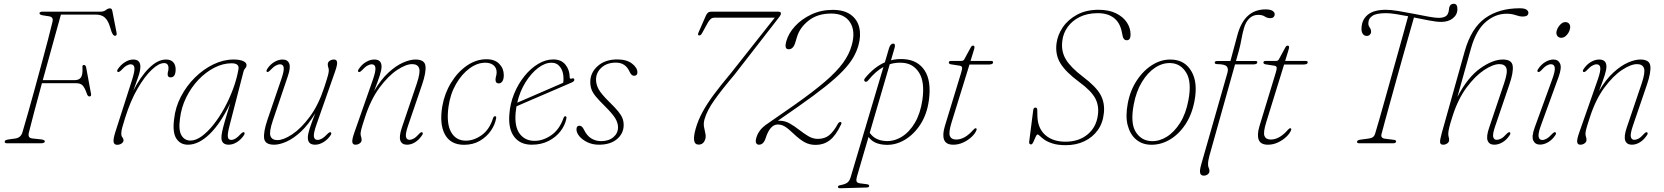

<svg xmlns="http://www.w3.org/2000/svg" viewBox="-20 -762 8848 1021"><path d="M190 -692.5Q191.5 -700 207 -700H514Q532.5 -700 543.2 -708.8Q554 -717.5 565 -717.5Q574.5 -717.5 577 -705.5L599.5 -590Q603.5 -571.5 591.5 -571.5Q582 -571.5 573.5 -592L563.5 -623.5Q554 -653.5 537 -669Q520 -684.5 488 -684.5H304Q292 -641.5 276.2 -584.5Q260.5 -527.5 242.8 -463.5Q225 -399.5 207.5 -336H379.5Q398.5 -336 409.5 -349Q420.5 -362 418.5 -402.5Q416.5 -416.5 426 -416.5Q435.5 -416.5 438 -404L464 -263.5Q467 -250 456 -249Q446.5 -248.5 441.5 -265Q430 -297 418.8 -308.2Q407.5 -319.5 384.5 -319.5H203Q181 -238.5 162.2 -168.2Q143.5 -98 133.5 -57Q130 -43.5 134 -35.2Q138 -27 154 -25.5L196.5 -21Q218.5 -18.5 218.5 -10.5Q218.5 -6 213.5 -3Q208.5 0 195.5 0H17.5Q4 0 5 -9Q5.5 -14 10.2 -16.5Q15 -19 28.5 -21L61 -25.5Q90.5 -29.5 99 -57.5Q112 -101 129.2 -161.8Q146.5 -222.5 165.2 -291Q184 -359.5 202.2 -427Q220.5 -494.5 235.5 -552Q250.5 -609.5 259.5 -647.5Q264.5 -671 242.5 -675L207 -680.5Q188.5 -684 190 -692.5Z M606.5 -379.5Q600 -383 606 -393.5Q621.5 -417 644 -431.2Q666.5 -445.5 688.5 -445.5Q726.5 -445.5 726.5 -407.5Q726.5 -386 715.2 -353.8Q704 -321.5 689 -279.5Q726 -353.5 772.2 -399.5Q818.5 -445.5 862.5 -445.5Q888.5 -445.5 901.2 -431.2Q914 -417 914 -393Q914 -350.5 887 -350.5Q871.5 -350.5 871.5 -367Q871.5 -375 873.8 -382.2Q876 -389.5 876 -399.5Q876 -426.5 852.5 -426.5Q824.5 -426.5 787 -391.2Q749.5 -356 711.8 -291.2Q674 -226.5 646 -137Q634.5 -101.5 629.8 -83.2Q625 -65 625 -51.5Q625 -38.5 631 -31.5Q637 -24.5 637 -16Q637 -6.5 626.8 0.8Q616.5 8 603 8Q586.5 8 584 -7.5Q581.5 -23 594.5 -63.5L682 -336.5Q697 -383 694.8 -401.5Q692.5 -420 675 -420Q665 -420 652.5 -412.8Q640 -405.5 622.5 -386.5Q611.5 -376.5 606.5 -379.5Z M1199.5 -89.5Q1189 -48 1191.8 -33Q1194.5 -18 1209.5 -18Q1220.5 -18 1232.5 -25.2Q1244.5 -32.5 1261 -50.5Q1272 -61.5 1278 -58.5Q1284 -54.5 1277.5 -43.5Q1262 -20 1240 -6.2Q1218 7.5 1195.5 7.5Q1178 7.5 1167.8 -1.5Q1157.5 -10.5 1157.5 -30Q1157.5 -42.5 1161.2 -61.2Q1165 -80 1175 -115.5Q1185 -151 1204 -212Q1153.5 -106 1095 -49.2Q1036.5 7.5 979.5 7.5Q939 7.5 917.8 -25Q896.5 -57.5 906 -129.5Q912.5 -191.5 942 -248.2Q971.5 -305 1016.5 -349.5Q1061.5 -394 1114.8 -419.8Q1168 -445.5 1222.5 -445.5Q1255 -445.5 1273 -437.2Q1291 -429 1291 -416Q1291 -406.5 1284 -398.8Q1277 -391 1275 -382ZM937 -131Q928.5 -70 945 -42.2Q961.5 -14.5 993 -14.5Q1021 -14.5 1052.5 -37.2Q1084 -60 1115.2 -99.2Q1146.5 -138.5 1173.5 -188Q1200.5 -237.5 1220.2 -291.2Q1240 -345 1248.5 -396Q1252 -425.5 1211.5 -425.5Q1165.5 -425.5 1119.8 -402Q1074 -378.5 1035.2 -337.8Q996.5 -297 970.2 -243.8Q944 -190.5 937 -131Z M1738.5 -58.5Q1745 -54.5 1738.5 -43.5Q1723 -20 1700.2 -6.2Q1677.5 7.5 1655.5 7.5Q1617 7.5 1617 -30Q1617 -47.5 1626.2 -76.8Q1635.5 -106 1656.5 -160Q1620 -99 1580.5 -62.2Q1541 -25.5 1503.8 -9Q1466.5 7.5 1438 7.5Q1388.5 7.5 1384.5 -26.8Q1380.5 -61 1402 -124.5L1477.5 -345.5Q1491.5 -387 1488.5 -403.5Q1485.5 -420 1469.5 -420Q1458.5 -420 1446 -413Q1433.5 -406 1416.5 -388Q1405.5 -376.5 1400 -379.5Q1394 -383 1400.5 -394.5Q1415 -418 1437.8 -431.8Q1460.5 -445.5 1482.5 -445.5Q1509.5 -445.5 1518 -424.2Q1526.5 -403 1510.5 -356.5L1430.5 -120Q1410.5 -60.5 1418.2 -38.8Q1426 -17 1455.5 -17Q1488 -17 1534.8 -48.2Q1581.5 -79.5 1627.5 -141.5Q1673.5 -203.5 1704 -296.5Q1720.5 -346.5 1724.5 -362.8Q1728.5 -379 1728.5 -387Q1728.5 -396 1725.8 -403.2Q1723 -410.5 1723 -420Q1723 -431.5 1733 -438.5Q1743 -445.5 1756 -445.5Q1770.5 -445.5 1772.5 -431.8Q1774.5 -418 1762 -382L1662.5 -98.5Q1646.5 -52.5 1649.2 -35.2Q1652 -18 1669 -18Q1679.5 -18 1692 -25Q1704.5 -32 1722.5 -51Q1733.5 -61.5 1738.5 -58.5Z M1887 -379.5Q1880 -383 1887.5 -394.5Q1903.5 -419 1926 -432.2Q1948.5 -445.5 1970.5 -445.5Q2009 -445.5 2009 -408Q2009 -390.5 1999.8 -361.5Q1990.5 -332.5 1969.5 -278Q2005.5 -339 2045.5 -375.8Q2085.5 -412.5 2123 -429Q2160.5 -445.5 2189 -445.5Q2238.5 -445.5 2242.5 -411.2Q2246.5 -377 2225 -313.5L2149.5 -92.5Q2135.5 -51 2138.8 -34.8Q2142 -18.5 2157.5 -18.5Q2168 -18.5 2180.2 -25.2Q2192.5 -32 2209.5 -51Q2220 -61.5 2225 -58.5Q2231.5 -54.5 2225.5 -44.5Q2208.5 -18.5 2187.2 -5.5Q2166 7.5 2144.5 7.5Q2117.5 7.5 2109.2 -13.8Q2101 -35 2116.5 -82L2196.5 -318Q2216.5 -377.5 2208.8 -399.2Q2201 -421 2171.5 -421Q2139 -421 2092 -390Q2045 -359 1998.8 -296.8Q1952.5 -234.5 1922 -141.5Q1905.5 -91.5 1901.5 -75.2Q1897.5 -59 1897.5 -51Q1897.5 -42 1900.2 -34.8Q1903 -27.5 1903 -18Q1903 -7 1893 0.2Q1883 7.5 1870 7.5Q1855.5 7.5 1853.5 -6.5Q1851.5 -20.5 1864 -56L1963.5 -340Q1979 -385.5 1976.2 -402.8Q1973.5 -420 1957 -420Q1946 -420 1933.2 -412.8Q1920.5 -405.5 1904 -387.5Q1893 -376.5 1887 -379.5Z M2560.5 -428.5Q2518 -428.5 2476.8 -398.2Q2435.5 -368 2405 -315.2Q2374.5 -262.5 2365 -194.5Q2353 -105 2378.8 -59.5Q2404.5 -14 2457.5 -14Q2500 -14 2541.2 -43.2Q2582.5 -72.5 2601.5 -132.5Q2605 -144 2612.5 -144Q2621 -144 2618 -131.5Q2612.5 -99.5 2590.5 -67.2Q2568.5 -35 2532.2 -13.5Q2496 8 2448 8Q2376 8 2346 -47Q2316 -102 2332 -197Q2344 -265.5 2378.8 -322.2Q2413.5 -379 2462.8 -413Q2512 -447 2567 -447Q2611.5 -447 2635.2 -422.2Q2659 -397.5 2659 -362.5Q2659 -341 2651.5 -329.8Q2644 -318.5 2632.5 -318.5Q2615 -318.5 2615 -338Q2615 -346.5 2618 -357Q2621 -367.5 2621 -378Q2621 -400.5 2605 -414.5Q2589 -428.5 2560.5 -428.5Z M2991.5 -129.5Q2984 -94.5 2959.8 -63.2Q2935.5 -32 2896.8 -12.2Q2858 7.5 2807.5 7.5Q2746.5 7.5 2714.5 -34.5Q2682.5 -76.5 2688.5 -153Q2692.5 -211 2714 -263.5Q2735.5 -316 2768.8 -357.2Q2802 -398.5 2841.8 -422.2Q2881.5 -446 2922.5 -446Q2964.5 -446 2987 -418Q3009.5 -390 3009.5 -350.5Q3009.5 -340.5 3021 -344.5Q3033 -348.5 3034 -338.5Q3035.5 -330.5 3020.5 -323.5Q2996.5 -313 2955.2 -295.2Q2914 -277.5 2868.2 -257.8Q2822.5 -238 2783.8 -221.5Q2745 -205 2726.5 -196.5Q2723.5 -180 2722 -163Q2715.5 -87.5 2744 -50.2Q2772.5 -13 2822 -13Q2868 -13 2911.2 -42.8Q2954.5 -72.5 2976.5 -134Q2980 -144 2986 -144Q2994.5 -144 2991.5 -129.5ZM2913 -428.5Q2878 -428.5 2841.2 -400.5Q2804.5 -372.5 2774.5 -324.5Q2744.5 -276.5 2730.5 -216Q2749 -224 2779.8 -237.2Q2810.5 -250.5 2846.2 -266Q2882 -281.5 2916 -296.2Q2950 -311 2975 -322Q2976.5 -330 2976.5 -345Q2976.5 -381.5 2959.2 -405Q2942 -428.5 2913 -428.5Z M3176.5 -11.5Q3217 -11.5 3241.8 -32.5Q3266.5 -53.5 3266.5 -85Q3266.5 -107 3252.8 -131.2Q3239 -155.5 3196 -198Q3165 -228.5 3148.2 -249Q3131.5 -269.5 3125.2 -287.2Q3119 -305 3119 -326.5Q3119 -375.5 3158.5 -410.8Q3198 -446 3262.5 -446Q3312 -446 3340.8 -424Q3369.5 -402 3369.5 -377Q3369.5 -359 3351.5 -359Q3337.5 -359 3327.5 -381.5Q3306 -429 3255.5 -429Q3207.5 -429 3178.5 -402.5Q3149.5 -376 3149.5 -338.5Q3149.5 -314 3162.5 -289Q3175.5 -264 3219 -221Q3250.5 -190.5 3267.2 -170Q3284 -149.5 3290.2 -132.8Q3296.5 -116 3296.5 -97.5Q3296.5 -52.5 3261.2 -22.5Q3226 7.5 3165 7.5Q3131.5 7.5 3104.5 -5.2Q3077.5 -18 3061.5 -36.8Q3045.5 -55.5 3045.5 -74Q3045.5 -93.5 3061.5 -93.5Q3067.5 -93.5 3073.5 -89Q3079.5 -84.5 3085.5 -72Q3101 -40 3124.5 -25.8Q3148 -11.5 3176.5 -11.5Z M3731 -24.5Q3722.5 7 3695 7Q3655.5 7 3679.5 -78Q3692 -122.5 3715.8 -166.2Q3739.5 -210 3776.5 -259.8Q3813.5 -309.5 3865.5 -371.5L4100 -668H3780.5Q3768 -668 3760.5 -662Q3753 -656 3745 -643L3713 -585Q3706 -573 3698 -573.5Q3687.5 -574 3695 -590.5L3734 -679.5Q3738.5 -689.5 3745 -694.8Q3751.5 -700 3763.5 -700H4117.5Q4135.5 -700 4132.5 -688Q4130 -677.5 4118 -664L3885 -364Q3818 -285 3778.8 -229.5Q3739.5 -174 3726.5 -128Q3720.5 -107 3723.5 -88.5Q3726.5 -70 3730.5 -54Q3734.5 -38 3731 -24.5Z M4001.5 -28Q4013 -69 4049.5 -95.5V-96L4203.5 -203Q4305 -274.5 4367.5 -328.2Q4430 -382 4463.2 -428Q4496.5 -474 4509.5 -522Q4530.5 -597.5 4500 -643.8Q4469.5 -690 4400.5 -690Q4327.5 -690 4280 -652.5Q4232.5 -615 4218 -565L4209 -535.5Q4198.5 -500 4174 -500Q4149 -500 4161.5 -543Q4173 -585 4208 -623Q4243 -661 4294.8 -685.2Q4346.5 -709.5 4408 -709.5Q4468.5 -709.5 4503.8 -684Q4539 -658.5 4549.2 -616Q4559.5 -573.5 4545 -521Q4535.5 -487 4516.2 -454.2Q4497 -421.5 4461.5 -384.5Q4426 -347.5 4368 -301.2Q4310 -255 4223 -194L4116.5 -120Q4121 -120 4126 -120Q4154 -120 4179.5 -105.5Q4205 -91 4229.2 -72Q4253.5 -53 4278 -38.2Q4302.5 -23.5 4329 -23.5Q4365.5 -23.5 4389.2 -42.8Q4413 -62 4435.5 -103.5Q4442.5 -115 4450.5 -113Q4458 -111 4452 -99Q4424 -40 4391.8 -15.8Q4359.5 8.5 4318 8.5Q4284 8.5 4257.8 -6.2Q4231.5 -21 4200 -51Q4173 -77 4154.8 -88.5Q4136.5 -100 4116 -100Q4074.5 -100 4051 -26Q4040 7.5 4015.5 7.5Q4006 7.5 4001.2 -1Q3996.5 -9.5 4001.5 -28Z M4598 -336Q4588.5 -324 4580.5 -328Q4575.5 -330.5 4575.5 -336Q4575.5 -341.5 4580 -346.5Q4629 -406 4685.5 -430.5L4707.5 -505.5Q4715 -530 4730 -530Q4743.5 -530 4737 -507L4718 -441.5Q4750.5 -450 4786.5 -447.5Q4860.5 -443 4897 -387.2Q4933.5 -331.5 4919.5 -228.5Q4909.5 -154.5 4874.5 -100.5Q4839.5 -46.5 4790.2 -17.8Q4741 11 4687.5 8Q4658.5 6.5 4636.2 -3.2Q4614 -13 4598.5 -33.5L4537 177Q4532.5 192 4534.8 201.5Q4537 211 4554 213L4589 217.5Q4602 219 4602 226Q4602 234.5 4590 235L4449.5 239Q4436 239.5 4436 232Q4436 225 4447 223Q4474 218 4485.8 209.2Q4497.5 200.5 4503 182L4678 -406Q4636 -383 4598 -336ZM4689.5 -12Q4734 -9.5 4775 -34.5Q4816 -59.5 4845.2 -109.2Q4874.5 -159 4885 -230.5Q4898.5 -325.5 4867.8 -374.8Q4837 -424 4781 -428Q4744.5 -431 4711.5 -420.5L4605 -56Q4632 -15.5 4689.5 -12Z M5084.5 -412.5 5036.5 -420Q5025.5 -422 5025.5 -429.5Q5025.5 -438 5037.5 -438H5092Q5103 -438 5107.5 -446L5142.5 -510.5Q5147.5 -519.5 5154.5 -519.5Q5162 -519.5 5162 -510.5Q5162 -505 5157 -490L5141 -438H5251Q5261 -438 5261 -430.5Q5261 -419 5239 -419H5135.5L5040 -110.5Q5023.5 -57 5031.2 -38.5Q5039 -20 5065 -20Q5111 -20 5156.5 -72.5Q5164 -81 5169.5 -80Q5175.5 -78.5 5172.5 -69.5Q5165.5 -51.5 5146.5 -33.8Q5127.5 -16 5102 -4.2Q5076.5 7.5 5049.5 7.5Q5010.5 7.5 5000.5 -18.8Q4990.5 -45 5004.5 -91.5L5090.5 -373.5Q5097 -394.5 5096 -402.5Q5095 -410.5 5084.5 -412.5Z M5648 10Q5605.5 10 5578 1.2Q5550.5 -7.5 5534.5 -18.8Q5518.5 -30 5510.2 -38.5Q5502 -47 5497.5 -47Q5492.5 -47 5487 -33.8Q5481.5 -20.5 5475.2 -7.2Q5469 6 5463 6Q5450.5 6 5453 -9.5L5474.5 -177Q5476.5 -190 5486 -190Q5496 -190 5496 -176.5L5496.5 -144.5Q5498.5 -79 5538.8 -43.8Q5579 -8.5 5645.5 -8.5Q5716.5 -8.5 5763 -46.8Q5809.5 -85 5818 -149Q5825.5 -199.5 5803.8 -239.8Q5782 -280 5717.5 -327Q5648.5 -378 5619.8 -424Q5591 -470 5598 -529.5Q5603.5 -575.5 5631.5 -616.8Q5659.5 -658 5707.8 -684Q5756 -710 5822 -710Q5877 -710 5915.2 -691Q5953.5 -672 5973 -641.8Q5992.5 -611.5 5992 -576.5Q5991.5 -548 5972 -548Q5963 -548 5957.5 -554Q5952 -560 5950.5 -568L5945 -594Q5935 -643 5902.2 -667.5Q5869.5 -692 5818 -692Q5763 -692 5722.2 -672Q5681.5 -652 5657.5 -618.5Q5633.5 -585 5629 -544.5Q5622 -490.5 5647.2 -447.5Q5672.5 -404.5 5738 -354.5Q5808.5 -301.5 5832.2 -258.2Q5856 -215 5850 -160.5Q5845 -108 5817.5 -69.8Q5790 -31.5 5746.2 -10.8Q5702.5 10 5648 10Z M6214 -445Q6282 -441.5 6316.2 -382Q6350.5 -322.5 6332 -225Q6318 -151 6282 -98Q6246 -45 6197.2 -17.5Q6148.5 10 6095.5 7.5Q6053 6 6021.5 -20.2Q5990 -46.5 5977 -94.8Q5964 -143 5977 -211.5Q5990 -281.5 6026 -335.5Q6062 -389.5 6111.2 -419Q6160.5 -448.5 6214 -445ZM6103.5 -11.5Q6145 -10 6185 -35Q6225 -60 6255.8 -109.2Q6286.5 -158.5 6299.5 -228.5Q6318 -325 6288.8 -374.2Q6259.5 -423.5 6207 -426.5Q6164 -429 6123.5 -402.8Q6083 -376.5 6052.5 -326.2Q6022 -276 6009 -207Q5990 -107.5 6019.5 -60.5Q6049 -13.5 6103.5 -11.5Z M6439.5 -429Q6439.5 -437.5 6452 -437.5H6523L6559.5 -573Q6596 -712 6709.5 -712Q6736 -712 6747.2 -704.2Q6758.5 -696.5 6758.5 -686.5Q6758.5 -677.5 6752.8 -671.5Q6747 -665.5 6735 -665.5Q6718.5 -665.5 6705.8 -674.2Q6693 -683 6670.5 -683Q6642.5 -683 6623 -663.5Q6603.5 -644 6595 -612Q6587 -584 6581.2 -551.5Q6575.5 -519 6567 -489L6552.5 -437.5H6657.5Q6666 -437.5 6666 -431Q6666 -419.5 6644 -419.5H6547.5L6411.5 65.5Q6404 92.5 6404 111.5Q6404 123.5 6407.8 130.8Q6411.5 138 6411.5 147.5Q6411.5 158 6402.5 165Q6393.5 172 6381.5 172Q6366 172 6362.2 158.8Q6358.5 145.5 6367.5 113.5L6507 -374.5Q6513.5 -397 6503.5 -408.8Q6493.5 -420.5 6453 -421Q6439.5 -421 6439.5 -429Z M6757.5 -412.5 6709.5 -420Q6698.5 -422 6698.5 -429.5Q6698.5 -438 6710.5 -438H6765Q6776 -438 6780.5 -446L6815.5 -510.5Q6820.5 -519.5 6827.5 -519.5Q6835 -519.5 6835 -510.5Q6835 -505 6830 -490L6814 -438H6924Q6934 -438 6934 -430.5Q6934 -419 6912 -419H6808.5L6713 -110.5Q6696.5 -57 6704.2 -38.5Q6712 -20 6738 -20Q6784 -20 6829.5 -72.5Q6837 -81 6842.5 -80Q6848.5 -78.5 6845.5 -69.5Q6838.5 -51.5 6819.5 -33.8Q6800.5 -16 6775 -4.2Q6749.5 7.5 6722.5 7.5Q6683.5 7.5 6673.5 -18.8Q6663.5 -45 6677.5 -91.5L6763.5 -373.5Q6770 -394.5 6769 -402.5Q6768 -410.5 6757.5 -412.5Z M7326.5 -49Q7321 -27.5 7344.5 -24.5L7392 -18.5Q7406 -16.5 7404 -8.5Q7402 0 7387 0H7208.5Q7195 0 7196.5 -9Q7197 -17 7215 -19.5L7257 -25Q7272.5 -27 7281 -33.2Q7289.5 -39.5 7293.5 -54.5Q7301.5 -81 7314.8 -127Q7328 -173 7344.2 -231Q7360.5 -289 7378 -351.8Q7395.5 -414.5 7412.5 -475.2Q7429.5 -536 7444 -588Q7458.5 -640 7468 -675.5Q7434.5 -682 7403.8 -687Q7373 -692 7351 -692Q7299.5 -692 7278.8 -678.2Q7258 -664.5 7257 -643.5Q7254.5 -628 7263 -616.8Q7271.5 -605.5 7271 -592Q7271 -584 7264.2 -577.2Q7257.5 -570.5 7246.5 -571Q7233 -571.5 7225.5 -584.2Q7218 -597 7220.5 -618Q7223.5 -660 7255.2 -685Q7287 -710 7350 -710Q7376 -710 7416 -703.5Q7456 -697 7498.5 -688.5Q7541 -680 7576.5 -673.5Q7612 -667 7629.5 -667Q7671 -667 7680 -690.5Q7684 -699.5 7684.5 -707.8Q7685 -716 7686.5 -722Q7692 -742 7710.5 -742Q7730.5 -742 7730 -713.5Q7730 -684 7706 -664.8Q7682 -645.5 7644 -645.5Q7619.5 -645.5 7580.5 -653Q7541.5 -660.5 7499 -669Q7489 -633.5 7474 -581.2Q7459 -529 7441.8 -467.5Q7424.5 -406 7407 -342.8Q7389.5 -279.5 7373.5 -221.8Q7357.5 -164 7345.2 -119Q7333 -74 7326.5 -49Z M7705 -146.5Q7692 -106.5 7686.8 -85Q7681.5 -63.5 7681.5 -51Q7681.5 -39.5 7683.8 -33Q7686 -26.5 7686 -17.5Q7686 -6.5 7676.2 0.5Q7666.5 7.5 7654 7.5Q7639.5 7.5 7638 -4.8Q7636.5 -17 7646.5 -53L7769 -489.5Q7803.5 -612 7877 -665Q7950.5 -718 8061.5 -718Q8087 -718 8097.2 -710.8Q8107.5 -703.5 8107.5 -694.5Q8107.5 -674 8078 -674Q8061 -674 8039.8 -681.5Q8018.5 -689 7991.5 -689Q7931.5 -689 7880.5 -645Q7829.5 -601 7802.5 -505.5L7730 -246.5Q7785 -351.5 7851.5 -398.5Q7918 -445.5 7971.5 -445.5Q8020 -445.5 8024.2 -411Q8028.5 -376.5 8006.5 -313L7931.5 -92.5Q7917 -51 7920.2 -34.8Q7923.5 -18.5 7939.5 -18.5Q7950 -18.5 7962.8 -25.2Q7975.5 -32 7992.5 -51Q8003.5 -61.5 8008.5 -58.5Q8015 -55 8008.5 -44Q7993 -19.5 7971 -6Q7949 7.5 7926 7.5Q7899.5 7.5 7891 -13.8Q7882.5 -35 7898.5 -82L7978 -318Q7998.5 -378 7990.5 -399.5Q7982.5 -421 7953.5 -421Q7919.5 -421 7872 -389.5Q7824.5 -358 7779 -296.8Q7733.5 -235.5 7705 -146.5Z M8282.5 -561Q8269 -561 8261.8 -570.5Q8254.5 -580 8257 -594Q8260 -611 8274 -627.8Q8288 -644.5 8304 -644.5Q8317.5 -644.5 8324.8 -635Q8332 -625.5 8329 -611Q8326.5 -593.5 8312.8 -577.2Q8299 -561 8282.5 -561ZM8173.5 -93Q8158.5 -51.5 8162 -34.5Q8165.5 -17.5 8182 -17.5Q8192 -17.5 8204.8 -24.8Q8217.5 -32 8234.5 -50.5Q8245.5 -61.5 8251 -58.5Q8258 -54.5 8251 -43.5Q8235.5 -19.5 8213.2 -6.2Q8191 7 8169 7Q8144 7 8133.8 -14.2Q8123.5 -35.5 8141 -84L8234.5 -341Q8250.5 -384.5 8247.8 -402.5Q8245 -420.5 8227.5 -420.5Q8217 -420.5 8204.2 -413Q8191.5 -405.5 8175 -387Q8164.5 -376.5 8158.5 -379.5Q8152 -383.5 8159 -394.5Q8174.5 -418.5 8197 -432Q8219.5 -445.5 8240.5 -445.5Q8266 -445.5 8276 -423.8Q8286 -402 8268 -352.5Z M8400.5 -379.5Q8393.5 -383 8401 -394.5Q8417 -419 8439.5 -432.2Q8462 -445.5 8484 -445.5Q8522.5 -445.5 8522.5 -408Q8522.5 -390.5 8513.2 -361.5Q8504 -332.5 8483 -278Q8519 -339 8559 -375.8Q8599 -412.5 8636.5 -429Q8674 -445.5 8702.5 -445.5Q8752 -445.5 8756 -411.2Q8760 -377 8738.5 -313.5L8663 -92.5Q8649 -51 8652.2 -34.8Q8655.5 -18.5 8671 -18.5Q8681.5 -18.5 8693.8 -25.2Q8706 -32 8723 -51Q8733.5 -61.5 8738.5 -58.5Q8745 -54.5 8739 -44.5Q8722 -18.5 8700.8 -5.5Q8679.5 7.5 8658 7.5Q8631 7.5 8622.8 -13.8Q8614.5 -35 8630 -82L8710 -318Q8730 -377.5 8722.2 -399.2Q8714.5 -421 8685 -421Q8652.5 -421 8605.5 -390Q8558.5 -359 8512.2 -296.8Q8466 -234.5 8435.5 -141.5Q8419 -91.5 8415 -75.2Q8411 -59 8411 -51Q8411 -42 8413.8 -34.8Q8416.5 -27.5 8416.5 -18Q8416.5 -7 8406.5 0.2Q8396.5 7.5 8383.5 7.5Q8369 7.5 8367 -6.5Q8365 -20.5 8377.5 -56L8477 -340Q8492.5 -385.5 8489.8 -402.8Q8487 -420 8470.5 -420Q8459.5 -420 8446.8 -412.8Q8434 -405.5 8417.5 -387.5Q8406.5 -376.5 8400.5 -379.5Z"/></svg>

Font: Fraunces 72pt Soft Thin
Style: Italic
Weight: 100
Italic angle: -16°
Version: Version 1.000;[0bf87f6ff]